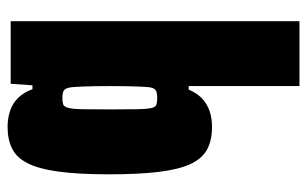

<svg xmlns="http://www.w3.org/2000/svg" viewBox="-168 -614 791 494"><g transform="rotate(90 227.0 -367.5)"><path d="M307 8Q285 8 265.5 1.5Q246 -5 232 -19.5Q218 -34 210 -56H200L196 0H35V-743H202V-458H211Q220 -479 233.5 -492Q247 -505 265.5 -511.5Q284 -518 307 -518Q343 -518 366.5 -504.5Q390 -491 403.5 -460.5Q417 -430 423 -379Q429 -328 429 -254Q429 -174 422 -123Q415 -72 400.5 -43.5Q386 -15 362.5 -3.5Q339 8 307 8ZM232 -133Q243 -133 249 -135Q255 -137 258 -148Q261 -159 261.5 -184Q262 -209 262 -255Q262 -301 261.5 -326Q261 -351 258.5 -362Q256 -373 249.5 -375Q243 -377 232 -377Q220 -377 213.5 -373.5Q207 -370 205 -357Q204 -349 203 -323.5Q202 -298 202 -255Q202 -215 203 -190Q204 -165 205 -156Q207 -141 213 -137Q219 -133 232 -133Z"/></g></svg>

Font: Saira Condensed Black
Style: Regular
Weight: 900
Width: 3
Designer: Hector Gatti with collaboration of the Omnibus-Type team
Foundry: Omnibus-Type
Version: Version 1.101